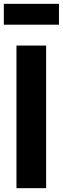

<svg xmlns="http://www.w3.org/2000/svg" viewBox="-20 -983 328 1003"><path d="M66 -745H221V0H66ZM0 -963H288V-854H0Z"/></svg>

Font: Evergrow Sans 
Style: ExtraBold
Weight: 800
Foundry: 10Web
Version: Version 1.000